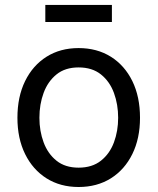

<svg xmlns="http://www.w3.org/2000/svg" viewBox="-20 -748 640 780"><path d="M299.3 11.7Q225.1 11.7 169.2 -23.4Q113.3 -58.6 82 -122.1Q50.8 -185.5 50.8 -269.5Q50.8 -355 82 -418.7Q113.3 -482.4 169.2 -517.6Q225.1 -552.7 299.3 -552.7Q374 -552.7 430.2 -517.6Q486.3 -482.4 517.6 -418.7Q548.8 -355 548.8 -269.5Q548.8 -185.5 517.6 -122.1Q486.3 -58.6 430.2 -23.4Q374 11.7 299.3 11.7ZM299.3 -66.9Q354.5 -66.9 390.1 -95.2Q425.8 -123.5 442.9 -169.7Q460 -215.8 460 -269.5Q460 -323.7 442.9 -370.4Q425.8 -417 390.1 -445.6Q354.5 -474.1 299.3 -474.1Q244.6 -474.1 209.5 -445.6Q174.3 -417 157.2 -370.6Q140.1 -324.2 140.1 -269.5Q140.1 -215.8 157.2 -169.7Q174.3 -123.5 209.5 -95.2Q244.6 -66.9 299.3 -66.9ZM434.6 -728V-658.7H164.1V-728Z"/></svg>

Font: Inter Variable LoSnoCo
Style: Regular
Weight: 400
Designer: Rasmus Andersson
Foundry: rsms
Version: Version 4.000;git-a52131595; featfreeze: case,dlig,ss01,ss02